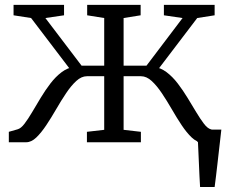

<svg xmlns="http://www.w3.org/2000/svg" viewBox="-20 -572 918 772"><path d="M784.5 180Q783 157.5 782 134.8Q781 112 780 89.5Q779 67 778 44.5Q777 22 776 0L727 -51H870Q867.5 -28 864.8 -5Q862 18 859.5 41.2Q857 64.5 854.2 87.8Q851.5 111 848.8 134Q846 157 843 180ZM15.5 0V-42L50.5 -52Q64 -55.5 78.5 -74.5Q93 -93.5 109.2 -121Q125.5 -148.5 143.5 -178.5Q161.5 -208.5 182.5 -236Q203.5 -263.5 227.8 -281.8Q252 -300 280 -303.5V-269.5L105 -499.5L34.5 -510.5V-552.5H237.5V-510.5L162.5 -499.5L308 -308H399V-499.5L330.5 -510.5V-552.5H545.5V-510.5L477 -499.5V-308H569L714 -499.5L639 -510.5V-552.5H843V-510.5L773 -499.5L598 -269.5L597.5 -303.5Q625.5 -300 649.8 -281.8Q674 -263.5 695 -236Q716 -208.5 734.2 -178.5Q752.5 -148.5 769 -121Q785.5 -93.5 800 -74.5Q814.5 -55.5 828 -52L863.5 -42V0H792Q771 0 750.8 -19.2Q730.5 -38.5 710.5 -68.5Q690.5 -98.5 670.8 -132.8Q651 -167 630.8 -197.2Q610.5 -227.5 589.8 -246.5Q569 -265.5 547 -265.5H477V-50L546.5 -42V0H329.5V-42L399 -50V-265.5H329.5Q307.5 -265.5 286.8 -246.5Q266 -227.5 245.8 -197.2Q225.5 -167 205.8 -132.8Q186 -98.5 166 -68.5Q146 -38.5 126 -19.2Q106 0 85 0Z"/></svg>

Font: Merriweather 24pt Light
Style: Regular
Weight: 300
Designer: Eben Sorkin
Foundry: Eben Sorkin
Version: Version 2.100